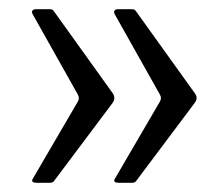

<svg xmlns="http://www.w3.org/2000/svg" viewBox="-20 -470 486 417"><path d="M148.9 -249.1Q153.6 -257 148.9 -264.9L50.6 -439.8Q48.3 -444.9 50.8 -447.4Q53.4 -450 57.5 -450H88.3Q91.4 -450 93.4 -449.2Q95.5 -448.4 98 -444.3L225.1 -267.1Q232 -256.7 224.1 -245.9L98.7 -78.7Q95.9 -73 88.5 -73H59.8Q47.7 -73 50.3 -80.2L148.9 -249.1ZM327.1 -249.1Q331.9 -257 327.1 -264.9L228.8 -439.8Q226.6 -444.9 229.1 -447.4Q231.7 -450 235.8 -450H266.5Q269.6 -450 271.7 -449.2Q273.7 -448.4 276.3 -444.3L403.4 -267.1Q411 -256.7 402.4 -245.9L277 -78.7Q274.2 -73 266.8 -73H238Q226 -73 228.6 -80.2L327.1 -249.1Z"/></svg>

Font: Libre Franklin Thin
Style: Regular
Weight: 100
Designer: Pablo Impallari, Rodrigo Fuenzalida, Nhung Nguyen
Foundry: Impallari Type
Version: Version 3.000